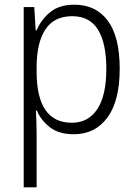

<svg xmlns="http://www.w3.org/2000/svg" viewBox="-20 -655 582 818"><path d="M297 -635Q389 -635 439.5 -566.5Q490 -498 490 -362Q490 -225 437.5 -154Q385 -83 294 -83Q231 -83 192.5 -113Q154 -143 137 -184H133Q134 -162 135 -137Q136 -112 136 -89V143H81V-625H126L132 -526H136Q155 -571 193.5 -603Q232 -635 297 -635ZM288 -586Q211 -586 174 -530.5Q137 -475 136 -373V-350Q136 -132 286 -132Q356 -132 394.5 -190Q433 -248 433 -362Q433 -471 397.5 -528.5Q362 -586 288 -586Z"/></svg>

Font: Noto Sans Telugu UI SemiCondensed Light
Style: Regular
Weight: 300
Width: 4
Designer: Jelle Bosma - Monotype Design Team
Foundry: Monotype Imaging Inc.
Version: Version 2.005; ttfautohint (v1.8.4.7-5d5b)